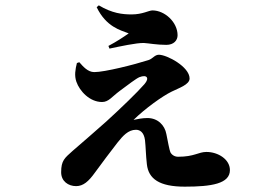

<svg xmlns="http://www.w3.org/2000/svg" viewBox="-20 -648 1040 719"><path d="M277 -415 268 -412C262 -388 258 -365 266 -342C278 -307 316 -266 362 -266C387 -266 398 -285 429 -308C460 -331 490 -354 502 -359C530 -370 541 -356 521 -333C495 -303 434 -244 378 -193C346 -164 283 -110 252 -83C222 -56 209 -47 209 -3C209 31 236 49 265 49C292 49 312 31 335 -1C359 -34 395 -82 420 -114C440 -139 460 -162 489 -162C503 -162 519 -154 523 -123C526 -96 526 -68 530 -33C536 22 577 51 672 51C772 51 841 40 841 -11C841 -51 797 -79 753 -79C723 -79 708 -61 647 -61C634 -61 623 -68 618 -78C615 -84 608 -120 603 -146C597 -179 571 -206 532 -206C513 -206 494 -202 480 -199C524 -242 588 -288 623 -305C649 -318 690 -331 690 -354C690 -398 605 -443 575 -443C559 -443 552 -428 536 -423C483 -406 372 -378 333 -378C309 -378 291 -399 277 -415ZM342 -621C378 -547 431 -535 462 -523C442 -509 418 -493 386 -476L390 -466C428 -474 492 -488 519 -487C537 -486 567 -480 603 -480C631 -480 645 -497 645 -516C645 -565 597 -609 551 -609C537 -609 514 -594 473 -594C439 -594 400 -598 350 -628Z"/></svg>

Font: Noto Serif CJK SC Black
Style: Regular
Weight: 900
Designer: Ryoko NISHIZUKA 西塚涼子 (kana & ideographs); Frank Grießhammer (Latin, Greek & Cyrillic); Wenlong ZHANG 张文龙 (bopomofo); San
Foundry: Adobe
Version: Version 2.001;hotconv 1.1.0;makeotfexe 2.6.0